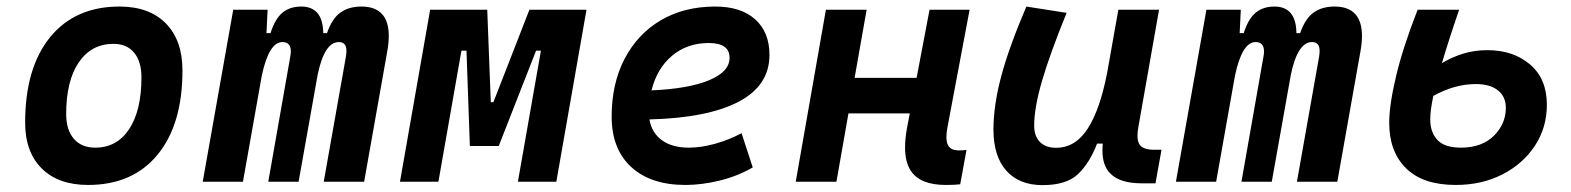

<svg xmlns="http://www.w3.org/2000/svg" viewBox="-20 -547 4728 578"><path d="M245.1 9.8Q155.8 9.8 105.7 -39.8Q55.7 -89.4 55.7 -177.7Q55.7 -342.8 130.9 -435.1Q206.1 -527.3 339.8 -527.3Q429.2 -527.3 479.2 -476.6Q529.3 -425.8 529.3 -335Q529.3 -172.4 454.3 -81.3Q379.4 9.8 245.1 9.8ZM266.6 -102.5Q332 -102.5 368.9 -158.4Q405.8 -214.4 405.8 -314Q405.8 -361.8 383.8 -388.4Q361.8 -415 321.8 -415Q254.9 -415 217 -359.1Q179.2 -303.2 179.2 -203.6Q179.2 -156.2 202.1 -129.4Q225.1 -102.5 266.6 -102.5Z M785.6 -517.6 782.2 -447.3H794.4Q808.1 -490.7 830.6 -509Q853 -527.3 886.7 -527.3Q952.1 -527.3 953.1 -447.3H964.4Q979.5 -491.2 1004.9 -509.3Q1030.3 -527.3 1067.9 -527.3Q1150.4 -527.3 1150.4 -438.5Q1150.4 -417 1145.5 -390.6L1076.2 0H954.6L1021.5 -377.4Q1022.9 -386.7 1022.9 -393.6Q1022.9 -420.4 1000 -420.4Q957 -420.4 936.5 -323.2L878.9 0H787.6L854 -377.4Q855.5 -385.7 855.5 -392.1Q855.5 -420.4 830.1 -420.4Q789.6 -420.4 768.1 -319.3L711.4 0H590.3L682.1 -517.6Z M1184.1 0 1274.9 -517.6H1446.8L1457.5 -239.3H1465.3L1573.7 -517.6H1745.6L1654.8 0H1539.1L1608.4 -394.5H1593.8L1481.4 -107.4H1394.5L1384.3 -394.5H1369.1L1299.8 0Z M2053.7 -102.5Q2090.3 -102.5 2132.1 -114Q2173.8 -125.5 2212.4 -146L2246.1 -43Q2199.2 -16.1 2145.8 -3.2Q2092.3 9.8 2043.5 9.8Q1939 9.8 1880.1 -44.4Q1821.3 -98.6 1821.3 -195.8Q1821.3 -295.4 1860.4 -370.1Q1899.4 -444.8 1969.5 -486.1Q2039.6 -527.3 2133.3 -527.3Q2210.4 -527.3 2253.4 -488.8Q2296.4 -450.2 2296.4 -381.8Q2296.4 -289.1 2203.1 -240.5Q2109.9 -191.9 1935.1 -187.5Q1941.9 -147 1972.7 -124.8Q2003.4 -102.5 2053.7 -102.5ZM1941.4 -274.9Q2052.7 -279.8 2114.5 -305.4Q2176.3 -331.1 2176.3 -373Q2176.3 -417.5 2113.8 -417.5Q2048.8 -417.5 2003.2 -379.2Q1957.5 -340.8 1941.4 -274.9Z M2375.5 0 2466.3 -517.6H2588.9L2552.7 -312.5H2739.3L2778.3 -517.6H2898.9L2832 -162.6Q2829.1 -146.5 2829.1 -134.3Q2829.1 -119.6 2833.5 -110.8Q2841.3 -94.2 2866.7 -94.2Q2877.4 -94.2 2889.6 -95.7L2870.6 7.8Q2854.5 9.8 2827.6 9.8Q2751 9.8 2722.7 -31.7Q2704.6 -58.1 2704.6 -103Q2704.6 -129.4 2710.4 -161.6L2718.8 -205.6H2534.2L2498 0Z M3118.7 10.3Q3047.9 10.3 3009.3 -33.4Q2970.7 -77.1 2970.7 -156.7Q2970.7 -229.5 2994.1 -317.4Q3017.6 -405.3 3069.8 -527.3L3190.9 -508.3Q3140.1 -383.3 3116.7 -302.7Q3093.3 -222.2 3093.3 -168.9Q3093.3 -137.2 3110.6 -119.6Q3127.9 -102.1 3159.2 -102.1Q3217.3 -102.1 3254.4 -159.7Q3291.5 -217.3 3312.5 -325.7V-325.2L3346.7 -517.6H3469.2L3407.2 -166Q3404.3 -150.4 3404.3 -138.7Q3404.3 -121.1 3410.6 -111.8Q3420.9 -96.2 3454.1 -96.2H3476.6L3458.5 4.9H3417.5Q3351.6 4.9 3322.8 -24.4Q3298.8 -47.9 3298.8 -93.8Q3298.8 -104 3299.8 -114.7H3282.7Q3260.3 -56.2 3225.3 -22.9Q3190.4 10.3 3118.7 10.3Z M3715.3 -517.6 3711.9 -447.3H3724.1Q3737.8 -490.7 3760.3 -509Q3782.7 -527.3 3816.4 -527.3Q3881.8 -527.3 3882.8 -447.3H3894Q3909.2 -491.2 3934.6 -509.3Q3960 -527.3 3997.6 -527.3Q4080.1 -527.3 4080.1 -438.5Q4080.1 -417 4075.2 -390.6L4005.9 0H3884.3L3951.2 -377.4Q3952.6 -386.7 3952.6 -393.6Q3952.6 -420.4 3929.7 -420.4Q3886.7 -420.4 3866.2 -323.2L3808.6 0H3717.3L3783.7 -377.4Q3785.2 -385.7 3785.2 -392.1Q3785.2 -420.4 3759.8 -420.4Q3719.2 -420.4 3697.8 -319.3L3641.1 0H3520L3611.8 -517.6Z M4362.3 9.8Q4263.7 9.8 4212.9 -40.3Q4162.1 -90.3 4162.1 -177.2Q4162.1 -230.5 4182.6 -317.1Q4203.1 -403.8 4247.6 -517.6H4372.6Q4340.3 -423.8 4320.8 -356.9Q4350.6 -375 4384.8 -385.5Q4418.9 -396 4458 -396Q4535.6 -396 4586.2 -352.8Q4636.7 -309.6 4636.7 -231.9Q4636.7 -163.1 4600.8 -108.4Q4564.9 -53.7 4502.9 -22Q4440.9 9.8 4362.3 9.8ZM4294.9 -258.3Q4285.6 -214.4 4285.6 -188Q4285.6 -148.4 4307.4 -125.5Q4329.1 -102.5 4377.9 -102.5Q4440.9 -102.5 4477.1 -138.2Q4513.2 -173.8 4513.2 -222.7Q4513.2 -255.9 4489.5 -274.9Q4465.8 -293.9 4423.3 -293.9Q4390.1 -293.9 4358.4 -284.9Q4326.7 -275.9 4294.9 -258.3Z"/></svg>

Font: CaskaydiaCove NFP SemiBold
Style: Italic
Weight: 600
Italic angle: -10°
Designer: Aaron Bell
Foundry: Saja Typeworks
Version: Version 2111.001; VTT 6.35;Nerd Fonts 3.1.1